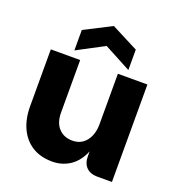

<svg xmlns="http://www.w3.org/2000/svg" viewBox="-142 -909 958 1033"><g transform="rotate(20 337.0 -392.5)"><path d="M442 -85V-558H611V0H527Q487 0 464.5 -22.5Q442 -45 442 -85ZM271 7Q203 7 155.5 -23Q108 -53 83 -107Q58 -161 58 -233V-558H226V-258Q226 -200 255.5 -168Q285 -136 334 -136Q368 -136 392 -153Q416 -170 429 -200Q442 -230 442 -268L465 -239Q462 -153 435.5 -99Q409 -45 366 -19Q323 7 271 7ZM488 -596 334 -678 179 -596V-713L334 -792L488 -713Z"/></g></svg>

Font: Parkinsans
Style: Bold
Weight: 700
Designer: Red Stone, Indian Type Foundry
Foundry: Indian Type Foundry
Version: Version 1.000